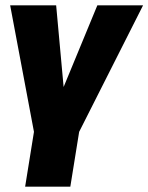

<svg xmlns="http://www.w3.org/2000/svg" viewBox="-20 -518 555 718"><path d="M74 180 107 -25 18 -498H190L221 -159H204L344 -498H515L276 -25L243 180Z"/></svg>

Font: Nunito Sans 10pt Condensed Black
Style: Italic
Weight: 900
Width: 3
Italic angle: -9°
Designer: Vernon Adams
Foundry: Vernon Adams
Version: Version 3.101;gftools[0.9.27]